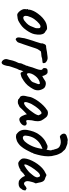

<svg xmlns="http://www.w3.org/2000/svg" viewBox="742 -1420 862 2386"><g transform="rotate(90 1173.0 -227.0)"><path d="M168 -10Q155 -10 147.5 -15Q140 -20 129 -29Q110 -49 100 -70.5Q90 -92 93 -109Q96 -117 95.5 -124.5Q95 -132 95 -132Q90 -137 92 -138.5Q94 -140 96 -144Q102 -144 100 -155Q98 -163 107 -189.5Q116 -216 131 -240Q137 -250 149 -266.5Q161 -283 175.5 -299.5Q190 -316 202 -326Q227 -347 247.5 -359Q268 -371 290 -376Q312 -381 330.5 -381Q349 -381 364 -365Q387 -355 397 -339Q407 -323 410 -296Q413 -266 404.5 -224Q396 -182 356 -125Q331 -89 308 -70Q285 -51 256 -34Q235 -20 213 -16Q191 -12 168 -10ZM268 -126Q291 -148 302 -171.5Q313 -195 325 -228Q329 -235 330.5 -250Q332 -265 330.5 -279Q329 -293 323 -295Q313 -302 301.5 -298.5Q290 -295 274 -283Q244 -258 219 -223.5Q194 -189 180 -141Q173 -112 181.5 -96.5Q190 -81 212.5 -87Q235 -93 268 -126Z M446 -16Q444 -26 446 -42Q448 -58 451.5 -74Q455 -90 455 -99Q461 -121 468.5 -147Q476 -173 484.5 -199Q493 -225 500 -244Q500 -245 502 -251Q504 -257 506.5 -265.5Q509 -274 512 -283.5Q515 -293 517 -299.5Q519 -306 519 -308Q517 -324 522.5 -334Q528 -344 529 -350Q534 -361 543.5 -366Q553 -371 564 -369Q578 -371 597.5 -374Q617 -377 628 -380Q639 -381 651.5 -382.5Q664 -384 677 -386Q690 -388 701 -388Q714 -388 728.5 -382Q743 -376 757 -363Q764 -351 765 -340Q766 -329 757 -325Q752 -324 739 -323Q726 -322 712 -320Q698 -318 688 -313Q680 -311 667 -310Q654 -309 641 -308Q628 -307 619 -304Q610 -294 603 -282.5Q596 -271 589 -260Q584 -248 579 -233.5Q574 -219 569.5 -204.5Q565 -190 561 -179Q557 -166 551.5 -150Q546 -134 541 -119Q536 -104 532 -92Q526 -75 520.5 -60.5Q515 -46 512 -35Q509 -24 506 -19Q500 -10 490.5 -3Q481 4 472 9Q460 8 454.5 1.5Q449 -5 446 -16Z M765 182Q752 187 738 176.5Q724 166 717 147.5Q710 129 717 109Q719 103 723 89.5Q727 76 728 66Q729 59 734 42.5Q739 26 745.5 10Q752 -6 756 -13Q762 -23 764.5 -36Q767 -49 767 -56Q769 -63 772.5 -72Q776 -81 780 -86Q782 -94 786 -103.5Q790 -113 795 -120Q797 -127 798.5 -137Q800 -147 804 -148Q805 -152 805.5 -156Q806 -160 809 -167Q811 -178 818 -199Q825 -220 835 -245Q846 -274 848.5 -297Q851 -320 836 -326Q828 -330 826 -342Q824 -354 828 -367Q832 -380 840 -383Q849 -387 861.5 -387.5Q874 -388 883.5 -386.5Q893 -385 892 -383Q892 -378 897 -377Q899 -380 905.5 -369.5Q912 -359 918 -345.5Q924 -332 924 -327Q922 -323 922 -322.5Q922 -322 926 -322Q926 -322 937 -327.5Q948 -333 960.5 -340.5Q973 -348 977 -352Q977 -352 982.5 -354.5Q988 -357 992 -361Q1012 -369 1035.5 -364Q1059 -359 1073 -346Q1093 -321 1100 -288.5Q1107 -256 1093 -221Q1091 -216 1084.5 -204.5Q1078 -193 1072 -183.5Q1066 -174 1066 -174Q1043 -138 1014.5 -114Q986 -90 954 -72Q944 -65 929 -60Q914 -55 901.5 -53Q889 -51 886 -53Q875 -61 866 -87Q861 -74 856.5 -61.5Q852 -49 851 -45Q850 -38 849 -33.5Q848 -29 844 -26Q844 -26 843 -22Q842 -18 836 -10Q826 19 819.5 37.5Q813 56 809 68Q805 80 802 92Q800 119 790 148Q780 177 765 182ZM904 -130Q908 -132 919.5 -138.5Q931 -145 945.5 -154.5Q960 -164 972.5 -173Q985 -182 990 -188Q998 -197 1001 -204Q1004 -211 1008 -224Q1011 -232 1015 -242Q1019 -252 1022 -261Q1026 -269 1025.5 -277.5Q1025 -286 1019 -292Q1015 -293 998.5 -288.5Q982 -284 962 -271Q942 -258 924 -235Q903 -208 895 -184Q887 -160 890 -145Q893 -130 904 -130Z M1265 -19Q1257 -17 1244 -17.5Q1231 -18 1221.5 -20.5Q1212 -23 1212 -26Q1212 -31 1207 -31Q1207 -31 1198 -38Q1189 -45 1180 -49Q1171 -63 1169.5 -81Q1168 -99 1180 -142Q1182 -172 1198.5 -206.5Q1215 -241 1240.5 -275.5Q1266 -310 1293.5 -337Q1321 -364 1343 -377Q1357 -391 1379.5 -392Q1402 -393 1420 -383Q1430 -378 1441 -364.5Q1452 -351 1462.5 -335.5Q1473 -320 1479 -307Q1482 -296 1484 -287.5Q1486 -279 1486.5 -267Q1487 -255 1484 -231Q1479 -213 1475.5 -192Q1472 -171 1472 -152Q1470 -133 1476.5 -125Q1483 -117 1496 -124Q1508 -130 1520 -127Q1532 -124 1538 -114Q1544 -104 1538 -88Q1534 -76 1521.5 -63.5Q1509 -51 1492.5 -43.5Q1476 -36 1462 -36Q1451 -36 1440 -46Q1429 -56 1420.5 -72.5Q1412 -89 1406 -107L1400 -130L1362 -94Q1349 -80 1336.5 -68.5Q1324 -57 1321 -52Q1316 -43 1302 -35.5Q1288 -28 1265 -19ZM1284 -103Q1301 -113 1316.5 -128.5Q1332 -144 1347 -163.5Q1362 -183 1376 -203Q1393 -226 1401 -242Q1409 -258 1413 -275Q1409 -286 1401.5 -298.5Q1394 -311 1387 -312Q1370 -312 1349 -291.5Q1328 -271 1305 -239Q1301 -234 1294.5 -223Q1288 -212 1282 -202.5Q1276 -193 1274 -190Q1271 -186 1264.5 -170Q1258 -154 1253 -138.5Q1248 -123 1248 -117Q1248 -111 1249.5 -104Q1251 -97 1259 -95Q1267 -93 1284 -103Z M1673 5Q1669 3 1664 3.5Q1659 4 1654 3Q1612 -24 1600 -59Q1588 -94 1595 -134Q1602 -174 1616 -214Q1623 -231 1631.5 -248.5Q1640 -266 1652 -281Q1664 -299 1680.5 -316Q1697 -333 1716 -347Q1735 -361 1752 -368Q1763 -375 1772 -377.5Q1781 -380 1793 -387Q1801 -387 1812 -386Q1823 -385 1832.5 -379.5Q1842 -374 1847 -362.5Q1852 -351 1849 -330Q1840 -328 1830 -324Q1820 -320 1810 -316Q1763 -297 1731.5 -265Q1700 -233 1684 -195Q1675 -173 1670.5 -152Q1666 -131 1665 -115Q1664 -94 1675 -86Q1683 -79 1694 -80Q1705 -81 1716 -87Q1727 -93 1735 -101Q1738 -105 1741.5 -108.5Q1745 -112 1748 -116Q1779 -153 1801.5 -208.5Q1824 -264 1833 -343Q1837 -358 1840.5 -374.5Q1844 -391 1846.5 -406.5Q1849 -422 1849 -431Q1847 -436 1843.5 -442.5Q1840 -449 1843 -454Q1839 -462 1836 -474Q1833 -486 1830 -495Q1822 -523 1801 -536Q1780 -549 1755 -551Q1730 -553 1705 -546Q1696 -542 1691 -542Q1686 -542 1677 -540Q1663 -545 1653 -558Q1643 -571 1641 -584Q1639 -600 1646.5 -609Q1654 -618 1666 -623Q1678 -628 1690 -631Q1698 -634 1706 -635.5Q1714 -637 1720 -638Q1736 -634 1751.5 -634.5Q1767 -635 1782 -628Q1804 -620 1822.5 -612.5Q1841 -605 1855 -584Q1861 -577 1868.5 -570.5Q1876 -564 1880 -556Q1889 -540 1898 -519Q1907 -498 1910 -479Q1923 -438 1922.5 -394.5Q1922 -351 1913 -307Q1904 -263 1891 -222Q1890 -214 1884 -207.5Q1878 -201 1879 -193Q1862 -157 1842.5 -121.5Q1823 -86 1798 -56.5Q1773 -27 1734 -7Q1725 -3 1704 2Q1683 7 1673 5Z M2017 -23Q2005 -20 1990.5 -29Q1976 -38 1964.5 -51.5Q1953 -65 1950 -77Q1946 -98 1953.5 -129Q1961 -160 1977.5 -194.5Q1994 -229 2018 -262.5Q2042 -296 2070.5 -322Q2099 -348 2130 -361Q2143 -369 2149.5 -371.5Q2156 -374 2162.5 -371.5Q2169 -369 2184 -361Q2198 -357 2210 -352Q2222 -347 2233 -332Q2241 -317 2245 -302Q2249 -287 2252 -268Q2260 -243 2258 -235.5Q2256 -228 2252 -224Q2244 -214 2248 -214Q2248 -214 2247.5 -210.5Q2247 -207 2243 -200Q2236 -178 2232.5 -157Q2229 -136 2233 -121Q2241 -99 2257 -95Q2273 -91 2295 -113Q2306 -121 2318.5 -125Q2331 -129 2331 -121Q2331 -121 2334 -118.5Q2337 -116 2341 -116Q2346 -116 2346 -108Q2346 -100 2343.5 -90Q2341 -80 2336 -72Q2321 -57 2321 -52Q2321 -52 2317.5 -48.5Q2314 -45 2306 -38Q2288 -27 2260.5 -27Q2233 -27 2218 -38Q2203 -49 2189 -66Q2175 -83 2171 -97L2166 -107L2137 -88Q2126 -77 2118.5 -70Q2111 -63 2107 -59Q2104 -55 2100.5 -52Q2097 -49 2093 -49Q2089 -49 2086 -49Q2083 -49 2083 -49Q2083 -45 2070.5 -38.5Q2058 -32 2042.5 -27.5Q2027 -23 2017 -23ZM2028 -97Q2034 -97 2047.5 -105Q2061 -113 2077.5 -125Q2094 -137 2107.5 -148.5Q2121 -160 2127 -167Q2131 -171 2137.5 -180Q2144 -189 2151 -196Q2174 -222 2181 -243Q2188 -264 2177 -282Q2173 -293 2167 -294Q2161 -295 2142 -287Q2130 -280 2115 -263Q2100 -246 2083.5 -224Q2067 -202 2053.5 -179Q2040 -156 2031.5 -137Q2023 -118 2023 -107Q2023 -103 2025.5 -100Q2028 -97 2028 -97Z"/></g></svg>

Font: Caveat SemiBold
Style: Regular
Weight: 600
Designer: Pablo Impallari
Foundry: Pablo Impallari
Version: Version 2.000